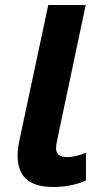

<svg xmlns="http://www.w3.org/2000/svg" viewBox="-20 -734 423 764"><path d="M192 10C245 10 291 -1 322 -16V-126C293 -115 273 -109 246 -109C219 -109 203 -120 203 -144C203 -152 205 -165 209 -184L321 -714H172L61 -193C52 -152 50 -132 50 -116C50 -21 107 10 192 10Z"/></svg>

Font: BC Sans
Style: Bold Italic
Weight: 700
Italic angle: -12°
Designer: Monotype Design Team
Province of B.C.
Foundry: Monotype Imaging Inc.
Version: Version 2.000;GOOG;noto-source:20170915:90ef993387c0